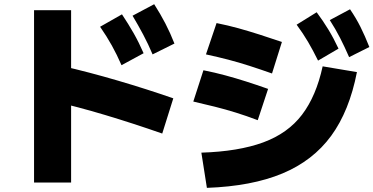

<svg xmlns="http://www.w3.org/2000/svg" viewBox="-20 -897 1803 927"><path d="M566.7 -582.2Q544.4 -633.3 520 -677.2Q495.6 -721.1 463.3 -767.8L568.9 -827.8Q600 -781.1 625.6 -736.1Q651.1 -691.1 673.3 -640ZM716.7 -634.4Q695.6 -684.4 671.7 -729.4Q647.8 -774.4 620 -821.1L724.4 -876.7Q754.4 -830 778.3 -783.9Q802.2 -737.8 822.2 -686.7ZM763.3 -252.2Q623.3 -301.1 487.8 -341.7Q352.2 -382.2 234.4 -408.9L277.8 -578.9Q408.9 -548.9 548.9 -507.8Q688.9 -466.7 816.7 -422.2ZM144.4 -15.6V-847.8H323.3V-15.6Z M952.2 -160Q1131.1 -165.6 1250.6 -209.4Q1370 -253.3 1438.3 -343.3Q1506.7 -433.3 1537.8 -576.7L1703.3 -548.9Q1666.7 -361.1 1578.9 -241.1Q1491.1 -121.1 1343.3 -59.4Q1195.6 2.2 978.9 10ZM1224.4 -316.7Q1168.9 -337.8 1118.9 -353.3Q1068.9 -368.9 1017.8 -381.7Q966.7 -394.4 913.3 -406.7L962.2 -557.8Q1017.8 -546.7 1067.2 -533.3Q1116.7 -520 1167.2 -503.9Q1217.8 -487.8 1274.4 -467.8ZM1293.3 -542.2Q1236.7 -562.2 1185 -578.9Q1133.3 -595.6 1082.2 -608.9Q1031.1 -622.2 974.4 -634.4L1025.6 -785.6Q1081.1 -774.4 1131.1 -760.6Q1181.1 -746.7 1233.3 -730Q1285.6 -713.3 1341.1 -694.4ZM1515.6 -604.4Q1491.1 -654.4 1467.2 -695Q1443.3 -735.6 1412.2 -777.8L1508.9 -837.8Q1538.9 -797.8 1565 -755Q1591.1 -712.2 1614.4 -662.2ZM1665.6 -621.1Q1643.3 -672.2 1621.7 -714.4Q1600 -756.7 1572.2 -800L1670 -852.2Q1698.9 -810 1720.6 -766.7Q1742.2 -723.3 1763.3 -670Z"/></svg>

Font: Paperlogy 9 Black
Style: Regular
Weight: 900
Designer: redesigned by Lee Juim, glyphs from Gmarket Sans & Montserrat
Foundry: PT&
Version: Version 1.001